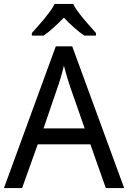

<svg xmlns="http://www.w3.org/2000/svg" viewBox="-20 -951 648 971"><path d="M515.1 0 437 -221.2H170.9L91.8 0H0L262.2 -716.8H345.2L607.9 0ZM408.2 -301.8 335.9 -508.8Q333 -517.6 328.9 -530.3Q324.7 -543 320.3 -557.6Q315.9 -572.3 311.5 -588.1Q307.1 -604 303.2 -619.1Q299.8 -604 295.4 -587.9Q291 -571.8 286.6 -556.9Q282.2 -542 278.1 -529.5Q273.9 -517.1 271 -508.8L200.2 -301.8ZM465.3 -771H406.2Q381.3 -787.6 355 -811.3Q328.6 -835 303.2 -861.8Q276.9 -835 251 -811.3Q225.1 -787.6 200.2 -771H141.1V-784.2Q153.8 -798.3 170.4 -816.9Q187 -835.4 203.4 -855.2Q219.7 -875 234.1 -894.8Q248.5 -914.6 256.3 -931.2H350.1Q357.9 -914.6 372.3 -894.8Q386.7 -875 403.1 -855.2Q419.4 -835.4 436.3 -816.9Q453.1 -798.3 465.3 -784.2Z"/></svg>

Font: Genotype
Style: Regular
Weight: 400
Foundry: Ascender Corporation
Version: Version 1.00